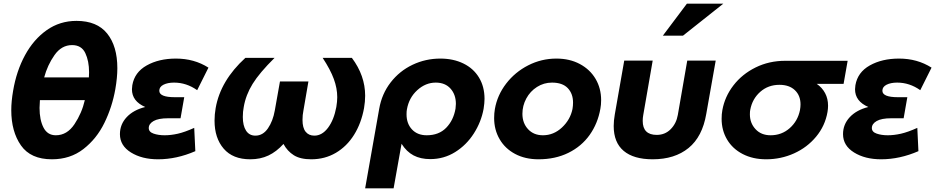

<svg xmlns="http://www.w3.org/2000/svg" viewBox="-20 -850 5069 1039"><path d="M615 -481Q615 -600 560 -668.5Q505 -737 394 -737Q304 -737 233 -687Q162 -637 115.5 -551.5Q69 -466 51 -359Q41 -301 41 -254Q41 -138 93.5 -63Q146 12 261 12Q360 12 431.5 -43.5Q503 -99 545 -185Q587 -271 604 -367Q615 -430 615 -481ZM370 -606Q421 -606 441.5 -563Q462 -520 462 -459Q462 -440 461 -431H219Q237 -498 275 -552Q313 -606 370 -606ZM282 -118Q237 -118 215.5 -159.5Q194 -201 194 -266Q194 -280 196 -308H439Q423 -238 383 -178Q343 -118 282 -118Z M871 -118Q905 -118 942.5 -126.5Q980 -135 1031 -158L1037 -32Q936 12 835 12Q748 12 688.5 -25Q629 -62 629 -124Q629 -177 665.5 -216Q702 -255 766 -271Q694 -302 694 -367Q694 -373 696 -389Q708 -459 774 -496Q840 -533 932 -533Q1031 -533 1108 -484L1047 -362Q989 -403 922 -403Q887 -403 864.5 -391.5Q842 -380 842 -359Q842 -324 926 -324H977L957 -210H890Q837 -210 811 -195Q785 -180 785 -157Q785 -136 811 -127Q837 -118 871 -118Z M1495 -409 1467 -252Q1457 -195 1430 -155.5Q1403 -116 1362 -116Q1329 -116 1311.5 -143Q1294 -170 1294 -217Q1294 -246 1299 -271Q1310 -336 1347 -396Q1384 -456 1466 -537H1308Q1173 -414 1147 -265Q1141 -231 1141 -197Q1141 -103 1190.5 -45.5Q1240 12 1334 12Q1389 12 1432.5 -8.5Q1476 -29 1514 -71Q1535 -32 1570 -10Q1605 12 1664 12Q1738 12 1797.5 -23Q1857 -58 1896 -120.5Q1935 -183 1950 -265Q1956 -300 1956 -332Q1956 -441 1884 -537H1726Q1768 -473 1786.5 -422.5Q1805 -372 1805 -324Q1805 -301 1800 -271Q1787 -201 1755 -158.5Q1723 -116 1681 -116Q1651 -116 1634 -137Q1617 -158 1617 -201Q1617 -228 1622 -252L1649 -409Z M2445 -262Q2447 -280 2447 -288Q2447 -338 2418 -370.5Q2389 -403 2338 -403Q2283 -403 2238 -362Q2193 -321 2182 -258Q2180 -249 2180 -231Q2180 -181 2209.5 -149.5Q2239 -118 2289 -118Q2355 -118 2394.5 -158.5Q2434 -199 2445 -262ZM2363 -533Q2433 -533 2487.5 -506.5Q2542 -480 2572 -430.5Q2602 -381 2602 -315Q2602 -293 2597 -261Q2584 -190 2544 -127.5Q2504 -65 2443 -27Q2382 11 2308 11Q2256 11 2218 -9Q2180 -29 2153 -72L2110 169H1956L2032 -261Q2046 -342 2094 -404Q2142 -466 2212.5 -499.5Q2283 -533 2363 -533Z M3229 -262Q3233 -283 3233 -308Q3233 -372 3203 -423Q3173 -474 3118 -503.5Q3063 -533 2991 -533Q2910 -533 2838.5 -496.5Q2767 -460 2719 -397.5Q2671 -335 2658 -260Q2654 -237 2654 -211Q2654 -148 2683.5 -97Q2713 -46 2767.5 -17Q2822 12 2894 12Q2985 12 3056 -23Q3127 -58 3171 -120Q3215 -182 3229 -262ZM3081 -295Q3081 -278 3078 -260Q3066 -202 3021 -160Q2976 -118 2918 -118Q2868 -118 2837.5 -151Q2807 -184 2807 -234Q2807 -278 2828 -317Q2849 -356 2886 -379.5Q2923 -403 2967 -403Q3024 -403 3052.5 -373Q3081 -343 3081 -295Z M3699 -522 3648 -228Q3640 -182 3609.5 -151Q3579 -120 3534 -120Q3458 -120 3458 -196Q3458 -212 3461 -228L3512 -522H3358L3307 -231Q3301 -197 3301 -168Q3301 -79 3355 -33.5Q3409 12 3512 12Q3631 12 3706 -49Q3781 -110 3802 -234L3853 -522ZM3567 -657H3676L3894 -830H3697Z M4461 -278Q4461 -262 4458 -244Q4445 -169 4396.5 -110.5Q4348 -52 4277 -20Q4206 12 4126 12Q4054 12 3999 -16.5Q3944 -45 3914.5 -95Q3885 -145 3885 -207Q3885 -233 3889 -254Q3902 -327 3949 -388Q3996 -449 4069 -485Q4142 -521 4229 -521H4567L4545 -396H4400Q4429 -376 4445 -346Q4461 -316 4461 -278ZM4309 -254Q4312 -271 4312 -285Q4312 -333 4281.5 -362Q4251 -391 4198 -391Q4137 -391 4094 -353Q4051 -315 4040 -256Q4038 -248 4038 -231Q4038 -184 4068.5 -151Q4099 -118 4150 -118Q4210 -118 4253.5 -156.5Q4297 -195 4309 -254Z M4784 -118Q4818 -118 4855.5 -126.5Q4893 -135 4944 -158L4950 -32Q4849 12 4748 12Q4661 12 4601.5 -25Q4542 -62 4542 -124Q4542 -177 4578.5 -216Q4615 -255 4679 -271Q4607 -302 4607 -367Q4607 -373 4609 -389Q4621 -459 4687 -496Q4753 -533 4845 -533Q4944 -533 5021 -484L4960 -362Q4902 -403 4835 -403Q4800 -403 4777.5 -391.5Q4755 -380 4755 -359Q4755 -324 4839 -324H4890L4870 -210H4803Q4750 -210 4724 -195Q4698 -180 4698 -157Q4698 -136 4724 -127Q4750 -118 4784 -118Z"/></svg>

Font: Geom Bold
Style: Bold Italic
Weight: 700
Italic angle: -10°
Version: Version 1.102